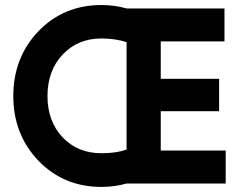

<svg xmlns="http://www.w3.org/2000/svg" viewBox="-20 -734 956 768"><path d="M623 -131.8Q688.5 -131.8 882.8 -131.8Q882.8 -98.6 882.8 0Q784.2 0 486.3 0Q438.5 13.7 385.7 13.7Q235.4 13.7 133.8 -90.8Q33.2 -196.3 33.2 -349.6Q33.2 -503.9 133.8 -609.4Q235.4 -713.9 385.7 -713.9Q438.5 -713.9 486.3 -700.2Q616.2 -700.2 877.9 -700.2Q877.9 -667 877.9 -568.4Q814.5 -568.4 623 -568.4Q623 -530.3 623 -418.9Q681.6 -418.9 856.4 -418.9Q856.4 -386.7 856.4 -289.1Q797.9 -289.1 623 -289.1Q623 -250 623 -131.8ZM486.3 -135.7Q486.3 -243.2 486.3 -565.4Q441.4 -580.1 385.7 -580.1Q291 -580.1 230.5 -515.6Q169.9 -451.2 169.9 -349.6Q169.9 -249 230.5 -184.6Q291 -121.1 385.7 -121.1Q445.3 -121.1 486.3 -135.7Z"/></svg>

Font: LeFont
Style: Regular
Weight: 700
Designer: Leryon MEDIA
Version: Version 1.0